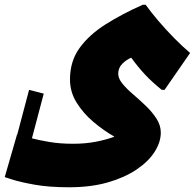

<svg xmlns="http://www.w3.org/2000/svg" viewBox="-64 -528 824 812"><path d="M228 264Q143 264 82 253Q21 242 -11.5 231.5Q-44 221 -44 221L8 41H9L59 -148L121 -132L71 57Q101 65 145.5 72.5Q190 80 245 80Q297 80 341 71.5Q385 63 420 50Q374 24 331 -12.5Q288 -49 260 -94Q232 -139 232 -192Q232 -269 272.5 -325Q313 -381 382.5 -425Q452 -469 540 -508H552Q574 -477 606 -439.5Q638 -402 673 -366.5Q708 -331 740 -304L632 -148H620Q579 -181 549.5 -212.5Q520 -244 491 -284Q471 -276 453.5 -258.5Q436 -241 436 -216Q436 -196 454 -174Q472 -152 499 -129Q526 -106 553 -80Q580 -54 598 -26Q616 2 616 33Q616 73 590 114Q564 155 513.5 189Q463 223 391.5 243.5Q320 264 228 264Z"/></svg>

Font: Kufam Black
Style: Italic
Weight: 900
Italic angle: -11°
Designer: Artur Schmal
Foundry: Original Type
Version: Version 1.301; ttfautohint (v1.8.3)